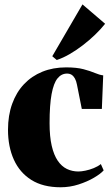

<svg xmlns="http://www.w3.org/2000/svg" viewBox="-20 -820 495 852"><path d="M249 11Q171 11 119.2 -21.5Q67.5 -54 41.5 -111.5Q15.5 -169 15.5 -244Q15.5 -308 34 -359.2Q52.5 -410.5 86.5 -446.5Q120.5 -482.5 168 -501.8Q215.5 -521 273 -521Q320 -521 350.2 -513Q380.5 -505 401 -496.2Q421.5 -487.5 438 -485.5L432 -336.5H343L321.5 -444.5Q318.5 -460.5 312.5 -471.5Q306.5 -482.5 298 -488Q289.5 -493.5 277.5 -493.5Q252.5 -493.5 235.2 -472.2Q218 -451 209 -402.8Q200 -354.5 200 -273.5Q200 -214 209.5 -173Q219 -132 236.2 -106.8Q253.5 -81.5 277 -70.2Q300.5 -59 328 -59Q341 -59 359.2 -62.8Q377.5 -66.5 396 -74Q414.5 -81.5 427.5 -92L440 -64Q427 -49 397.2 -31.5Q367.5 -14 328.8 -1.5Q290 11 249 11ZM231.5 -554 212 -570.5 346 -800.5 446.5 -714.5Q427 -690 401.5 -665.5Q376 -641 347.2 -619Q318.5 -597 289.2 -580Q260 -563 232.5 -554Z"/></svg>

Font: Merriweather 144pt Black
Style: Regular
Weight: 900
Version: Version 2.100